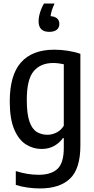

<svg xmlns="http://www.w3.org/2000/svg" viewBox="-20 -832 532 1082"><path d="M204.5 230Q172.5 230 135.8 225Q99 220 69 210V132Q134.5 153 198 153Q268 153 303.8 119.8Q339.5 86.5 339.5 2V-53.5H334Q317 -28 286.2 -10.2Q255.5 7.5 214 7.5Q167.5 7.5 126.8 -17.8Q86 -43 60.5 -102Q35 -161 35 -261Q35 -409 98.5 -480.5Q162 -552 286.5 -552Q323 -552 363 -545.8Q403 -539.5 433 -528.5V-12.5Q433 118.5 375 174.2Q317 230 204.5 230ZM247.5 -72.5Q274 -72.5 299.2 -85.5Q324.5 -98.5 339.5 -123.5V-470Q328 -472.5 311.5 -474.8Q295 -477 280 -477Q209 -477 170 -431Q131 -385 131 -270Q131 -189.5 146 -147Q161 -104.5 187.2 -88.5Q213.5 -72.5 247.5 -72.5ZM257.5 -652.5Q197.5 -652.5 197.5 -712Q197.5 -734.5 205.8 -761.8Q214 -789 228 -812H287.5Q277.5 -790.5 272.2 -773.5Q267 -756.5 265 -741Q314.5 -737 314.5 -696.5Q314.5 -676.5 300 -664.5Q285.5 -652.5 257.5 -652.5Z"/></svg>

Font: Encode Sans Condensed Medium
Style: Regular
Weight: 500
Width: 3
Designer: Multiple Designers
Foundry: Impallari Type
Version: Version 3.000; ttfautohint (v1.8.3) -l 8 -r 50 -G 200 -x 14 